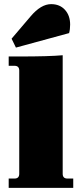

<svg xmlns="http://www.w3.org/2000/svg" viewBox="-20 -908 396 928"><path d="M57 -678 36 -721 128 -829Q178 -888 227 -888Q269 -888 294 -860.5Q319 -833 319 -789Q319 -766 314 -748ZM22 0V-45H50Q73 -45 73 -68V-567Q73 -590 50 -590H22V-635H74Q217 -635 283 -641V-68Q283 -45 306 -45H334V0Z"/></svg>

Font: Arapey Black
Style: Regular
Weight: 900
Designer: Eduardo Rodriguez Tunni
Foundry: Eduardo Rodriguez Tunni
Version: Version 4.000